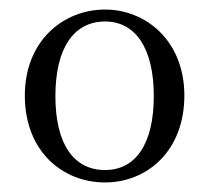

<svg xmlns="http://www.w3.org/2000/svg" viewBox="-20 -834 437 402"><path d="M200 -452C287 -452 366 -517 366 -634C366 -749 285 -814 200 -814C113 -814 32 -749 32 -634C32 -517 111 -452 200 -452ZM200 -478C135 -478 96 -531 96 -633C96 -734 135 -789 200 -789C263 -789 302 -734 302 -633C302 -531 263 -478 200 -478Z"/></svg>

Font: Harano Aji Mincho KR
Style: Regular
Weight: 400
Foundry: Masamichi Hosoda
Version: HaranoAjiMinchoKR-Regular version 20230610;ttx 4.39.4